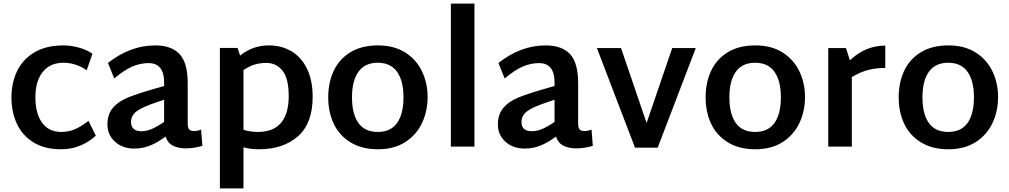

<svg xmlns="http://www.w3.org/2000/svg" viewBox="-20 -820 5646 1074"><path d="M44 -275Q44 -355 75 -421Q106 -487 171.5 -526.5Q237 -566 335 -566Q379 -566 424 -553Q469 -540 497 -519L465 -427Q404 -469 335 -469Q260 -469 219 -417.5Q178 -366 178 -276Q178 -185 215.5 -133.5Q253 -82 322 -82Q366 -82 401.5 -98Q437 -114 475 -144L516 -61Q481 -28 431 -6.5Q381 15 322 15Q230 15 167.5 -23.5Q105 -62 74.5 -127.5Q44 -193 44 -275Z M1112 -4Q1068 9 1021 10Q977 10 947.5 -5Q918 -20 906 -56Q862 -23 820 -6Q778 11 731 11Q665 11 623 -27.5Q581 -66 581 -123Q581 -180 611 -216Q641 -252 694.5 -274Q748 -296 846 -324L898 -339V-361Q898 -412 876.5 -439.5Q855 -467 811 -467Q765 -467 720.5 -448Q676 -429 619 -381L584 -468Q709 -566 848 -566Q939 -566 984.5 -517.5Q1030 -469 1030 -354V-128Q1030 -106 1038 -96.5Q1046 -87 1065 -87Q1084 -87 1105 -95ZM771 -86Q800 -86 830 -99Q860 -112 898 -138V-262L862 -250Q777 -222 745 -198Q713 -174 713 -138Q713 -86 771 -86Z M1729 -279Q1729 -130 1646.5 -57.5Q1564 15 1429 15Q1380 15 1342 4V234H1210V-552H1309L1323 -509Q1393 -566 1484 -566Q1556 -566 1611.5 -532.5Q1667 -499 1698 -434Q1729 -369 1729 -279ZM1595 -282Q1595 -382 1560 -425Q1525 -468 1471 -468Q1433 -468 1403 -458.5Q1373 -449 1342 -428V-94Q1380 -82 1422 -82Q1510 -82 1552.5 -133.5Q1595 -185 1595 -282Z M1816 -275Q1816 -359 1847 -424.5Q1878 -490 1940.5 -528Q2003 -566 2094 -566Q2184 -566 2246.5 -526.5Q2309 -487 2340.5 -421Q2372 -355 2372 -277Q2372 -198 2340.5 -131.5Q2309 -65 2246.5 -25Q2184 15 2094 15Q2004 15 1941 -23.5Q1878 -62 1847 -127.5Q1816 -193 1816 -275ZM2237 -276Q2237 -368 2201 -418.5Q2165 -469 2093 -469Q2021 -469 1985 -418.5Q1949 -368 1949 -276Q1949 -183 1984.5 -132.5Q2020 -82 2093 -82Q2166 -82 2201.5 -132.5Q2237 -183 2237 -276Z M2502 -800H2634V0H2502Z M3296 -4Q3252 9 3205 10Q3161 10 3131.5 -5Q3102 -20 3090 -56Q3046 -23 3004 -6Q2962 11 2915 11Q2849 11 2807 -27.5Q2765 -66 2765 -123Q2765 -180 2795 -216Q2825 -252 2878.5 -274Q2932 -296 3030 -324L3082 -339V-361Q3082 -412 3060.5 -439.5Q3039 -467 2995 -467Q2949 -467 2904.5 -448Q2860 -429 2803 -381L2768 -468Q2893 -566 3032 -566Q3123 -566 3168.5 -517.5Q3214 -469 3214 -354V-128Q3214 -106 3222 -96.5Q3230 -87 3249 -87Q3268 -87 3289 -95ZM2955 -86Q2984 -86 3014 -99Q3044 -112 3082 -138V-262L3046 -250Q2961 -222 2929 -198Q2897 -174 2897 -138Q2897 -86 2955 -86Z M3872 -551 3659 6H3532L3319 -551H3454L3597 -132L3740 -551Z M3927 -275Q3927 -359 3958 -424.5Q3989 -490 4051.5 -528Q4114 -566 4205 -566Q4295 -566 4357.5 -526.5Q4420 -487 4451.5 -421Q4483 -355 4483 -277Q4483 -198 4451.5 -131.5Q4420 -65 4357.5 -25Q4295 15 4205 15Q4115 15 4052 -23.5Q3989 -62 3958 -127.5Q3927 -193 3927 -275ZM4348 -276Q4348 -368 4312 -418.5Q4276 -469 4204 -469Q4132 -469 4096 -418.5Q4060 -368 4060 -276Q4060 -183 4095.5 -132.5Q4131 -82 4204 -82Q4277 -82 4312.5 -132.5Q4348 -183 4348 -276Z M4932 -440Q4883 -440 4839.5 -429.5Q4796 -419 4745 -389V0H4613V-551H4712L4734 -483Q4784 -528 4832 -546.5Q4880 -565 4932 -565Z M5007 -275Q5007 -359 5038 -424.5Q5069 -490 5131.5 -528Q5194 -566 5285 -566Q5375 -566 5437.5 -526.5Q5500 -487 5531.5 -421Q5563 -355 5563 -277Q5563 -198 5531.5 -131.5Q5500 -65 5437.5 -25Q5375 15 5285 15Q5195 15 5132 -23.5Q5069 -62 5038 -127.5Q5007 -193 5007 -275ZM5428 -276Q5428 -368 5392 -418.5Q5356 -469 5284 -469Q5212 -469 5176 -418.5Q5140 -368 5140 -276Q5140 -183 5175.5 -132.5Q5211 -82 5284 -82Q5357 -82 5392.5 -132.5Q5428 -183 5428 -276Z"/></svg>

Font: MartelSansBold
Style: Bold
Weight: 700
Designer: Dan Reynolds and Mathieu Réguer
Foundry: Dan Reynolds and Mathieu Réguer
Version: Version 1.002; ttfautohint (v1.1) -l 5 -r 5 -G 72 -x 0 -D la